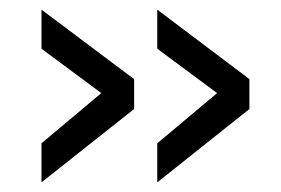

<svg xmlns="http://www.w3.org/2000/svg" viewBox="-20 -443 583 398"><path d="M306 -65V-146L430 -250L306 -342V-423L497 -279V-217ZM66 -65V-146L190 -250L66 -342V-423L258 -279V-217Z"/></svg>

Font: Cairo-CLs
Style: CLs-Regular
Weight: 400
Version: Version 3.130;gftools[0.9.24]